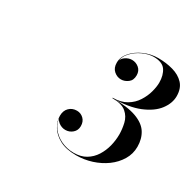

<svg xmlns="http://www.w3.org/2000/svg" viewBox="-109 -1034 722 707"><g transform="rotate(30 252.0 -681.0)"><path d="M291 -451Q248.5 -451 221.2 -465.5Q194 -480 180.5 -502.2Q167 -524.5 167 -547.5Q167 -569.5 180 -582.2Q193 -595 212.5 -595Q229 -595 241 -583.5Q253 -572 253 -552.5Q253 -534.5 240 -523.2Q227 -512 210 -512Q194 -512 180.8 -522.2Q167.5 -532.5 167.5 -547.5H168.5Q168.5 -520.5 184 -499.5Q199.5 -478.5 224.5 -466.5Q249.5 -454.5 279 -454.5Q309 -454.5 330.2 -467.2Q351.5 -480 365 -501.2Q378.5 -522.5 384.8 -547.5Q391 -572.5 391 -597Q391 -619 385.5 -643.2Q380 -667.5 361 -683.8Q342 -700 302 -700V-701Q366.5 -701 403.5 -687.5Q440.5 -674 456 -649.2Q471.5 -624.5 471.5 -591Q471.5 -560.5 456 -534.8Q440.5 -509 414.8 -490.2Q389 -471.5 357 -461.2Q325 -451 291 -451ZM302 -700.5V-702Q336.5 -702 360 -716Q383.5 -730 397.2 -751.8Q411 -773.5 417 -796.2Q423 -819 423 -835.5Q423 -867.5 409 -887.8Q395 -908 358 -908Q337 -908 312.2 -896.8Q287.5 -885.5 270 -866Q252.5 -846.5 252.5 -821.5H251.5Q251.5 -838.5 265.8 -848.5Q280 -858.5 294.5 -858.5Q311.5 -858.5 324.5 -847.5Q337.5 -836.5 337.5 -817.5Q337.5 -796 323.5 -785.8Q309.5 -775.5 294.5 -775.5Q277.5 -775.5 264 -787.5Q250.5 -799.5 250.5 -821.5Q250.5 -846 268.8 -866.8Q287 -887.5 315.5 -900Q344 -912.5 375.5 -912.5Q409 -912.5 438.2 -904.2Q467.5 -896 485.5 -876.8Q503.5 -857.5 503.5 -824.5Q503.5 -794.5 482 -766Q460.5 -737.5 415.8 -719Q371 -700.5 302 -700.5Z"/></g></svg>

Font: Bodoni Moda 72pt SemiBold
Style: Italic
Weight: 600
Italic angle: -13°
Designer: Owen Earl
Foundry: indestructible type
Version: Version 2.004